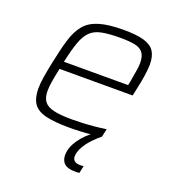

<svg xmlns="http://www.w3.org/2000/svg" viewBox="-131 -619 825 914"><g transform="rotate(20 282.0 -161.5)"><path d="M254 8Q180 8 135 -3Q90 -14 71.5 -42Q53 -70 53 -117Q53 -143 58.5 -177Q64 -211 73 -254Q88 -328 103.5 -378.5Q119 -429 145 -459.5Q171 -490 217.5 -504Q264 -518 340 -518Q406 -518 443.5 -507Q481 -496 497 -471.5Q513 -447 513 -404Q513 -394 510.5 -370Q508 -346 502.5 -316.5Q497 -287 490 -256L486 -239H116Q108 -202 103 -172.5Q98 -143 98 -122Q98 -87 112.5 -68Q127 -49 161 -41Q195 -33 253 -33Q279 -33 310 -34.5Q341 -36 371 -39Q401 -42 425 -46L416 -5Q397 -1 370 2Q343 5 312.5 6.5Q282 8 254 8ZM124 -278H449L453 -297Q458 -328 462.5 -352.5Q467 -377 467 -395Q467 -431 453 -448.5Q439 -466 411 -471.5Q383 -477 338 -477Q281 -477 245 -470Q209 -463 187.5 -442Q166 -421 152 -382Q138 -343 124 -278ZM352 195Q326 195 310.5 188Q295 181 288 167.5Q281 154 281 137Q281 99 308.5 59Q336 19 385 -15L416 -5Q398 9 376.5 31.5Q355 54 340.5 79.5Q326 105 326 128Q326 141 335 149.5Q344 158 365 158Q368 158 371.5 158Q375 158 382 157L374 194Q368 195 363 195Q358 195 352 195Z"/></g></svg>

Font: Saira Thin ExtraLight
Style: Italic
Weight: 250
Italic angle: -12°
Version: Version 1.101